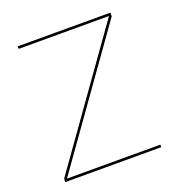

<svg xmlns="http://www.w3.org/2000/svg" viewBox="-111 -688 751 787"><g transform="rotate(-20 265.0 -295.0)"><path d="M42.5 0V-14.5L443.5 -578.5H49.5V-589.5H453.5V-573.5L53.5 -11H461V0Z"/></g></svg>

Font: Anybody ExtraExpanded Thin
Style: Regular
Weight: 100
Width: 8
Designer: Tyler Finck
Foundry: Etcetera Type Company
Version: Version 1.010; ttfautohint (v1.8.3) -l 8 -r 50 -G 200 -x 14 